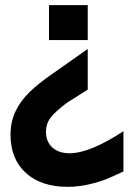

<svg xmlns="http://www.w3.org/2000/svg" viewBox="-20 -580 501 748"><path d="M321.8 -389.2V-231L240.2 -179.2Q198.2 -147.9 178.7 -123.5Q159.2 -99.1 159.2 -66.9Q159.2 -28.3 183.8 -5.6Q208.5 17.1 251 17.1Q329.6 17.1 460.9 -68.8V87.9Q421.4 106.9 394.3 117.9Q367.2 128.9 325.7 138.4Q284.2 147.9 243.2 147.9Q140.6 147.9 80.8 93.8Q21 39.6 21 -55.2Q21 -105 40.3 -145.8Q59.6 -186.5 94.2 -220.5Q128.9 -254.4 189 -295.9ZM170.9 -423.8V-560.1H321.8V-423.8Z"/></svg>

Font: TASA Explorer
Style: Bold
Weight: 700
Designer: Weizhong Zhang
Foundry: Local Remote
Version: Version 1.000;Glyphs 3.1.2 (3151)